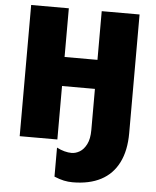

<svg xmlns="http://www.w3.org/2000/svg" viewBox="-61 -765 844 1041"><g transform="rotate(5 361.0 -245.0)"><path d="M656 -68Q656 27 623 92.5Q590 158 527 191Q464 224 373 224Q349 224 325.5 219Q302 214 273 202V44Q294 55 315 60.5Q336 66 354 66Q376 66 398 53Q420 40 435 10.5Q450 -19 450 -67V-291H271V0H66V-714H271V-449H450V-714H656Z"/></g></svg>

Font: Noto Sans Display Black
Style: Regular
Weight: 900
Designer: Monotype Design Team
Foundry: Monotype Imaging Inc.
Version: Version 2.003